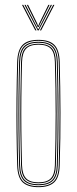

<svg xmlns="http://www.w3.org/2000/svg" viewBox="-20 -770 318 795"><path d="M139.2 5Q95.5 5 74.1 -15Q52.8 -35 51.2 -85Q49.2 -154.5 48.5 -223.4Q47.8 -292.2 48.4 -364.1Q49 -436 51.2 -514Q52.8 -563 73.4 -584Q94 -605 139.2 -605Q184.8 -605 205.2 -584Q225.8 -563 227.2 -514Q230 -410.8 230.4 -305.2Q230.8 -199.8 227.2 -85Q225.8 -35 204.4 -15Q183 5 139.2 5ZM139.2 1Q180.8 1 201.4 -18Q222 -37 223.2 -85.2Q226.8 -202 226.5 -305.8Q226.2 -409.5 223.2 -513.8Q222 -562.2 201.5 -581.6Q181 -601 139.2 -601Q97.8 -601 77.1 -581.6Q56.5 -562.2 55.2 -513.8Q53.2 -444.2 52.5 -375.2Q51.8 -306.2 52.4 -234.6Q53 -163 55.2 -85.2Q56.5 -37 77.1 -18Q97.8 1 139.2 1ZM139.2 -3Q97.8 -3 79.1 -22.1Q60.5 -41.2 59.2 -85.2Q57.2 -159 56.5 -229.2Q55.8 -299.5 56.5 -369.9Q57.2 -440.2 59.2 -513.8Q60.5 -558.5 79.1 -577.8Q97.8 -597 139.2 -597Q180.8 -597 199.4 -577.8Q218 -558.5 219.2 -513.8Q221.2 -444.2 222 -375.2Q222.8 -306.2 222.1 -234.5Q221.5 -162.8 219.2 -85.2Q218 -41.2 199.4 -22.1Q180.8 -3 139.2 -3ZM139.2 -7Q178.8 -7 196.4 -25.1Q214 -43.2 215.2 -85.5Q218.5 -196.2 218.5 -300Q218.5 -403.8 215.2 -513.5Q214 -556 196.4 -574.5Q178.8 -593 139.2 -593Q99.8 -593 82.1 -574.5Q64.5 -556 63.2 -513.5Q61.2 -443.8 60.5 -374.8Q59.8 -305.8 60.4 -234.4Q61 -163 63.2 -85.5Q64.5 -43.2 82.2 -25.1Q100 -7 139.2 -7ZM139.2 -11Q104 -11 86.2 -27.4Q68.5 -43.8 67.2 -85.5Q65.2 -159.5 64.5 -229.8Q63.8 -300 64.5 -370Q65.2 -440 67.2 -513.5Q68.5 -556 86.2 -572.5Q104 -589 139.2 -589Q174.5 -589 192.4 -572.5Q210.2 -556 211.2 -513.5Q214.2 -408.8 214.5 -305.5Q214.8 -202.2 211.2 -85.5Q210.2 -43.8 192.4 -27.4Q174.5 -11 139.2 -11ZM139.2 -15Q174.5 -15 190.4 -31.5Q206.2 -48 207.2 -85.8Q210.5 -197.2 210.5 -299.9Q210.5 -402.5 207.2 -513.5Q206.2 -551.8 190.4 -568.4Q174.5 -585 139.2 -585Q104 -585 88.2 -568.4Q72.5 -551.8 71.2 -513.5Q69.2 -439 68.5 -368.8Q67.8 -298.5 68.5 -228.8Q69.2 -159 71.2 -85.8Q72.5 -48 88.2 -31.5Q104 -15 139.2 -15ZM71.2 -749.8H76.2L131.2 -644H126.2ZM81.2 -749.8H86.2L133.2 -657.8L137.2 -649.5H139.2L143.2 -657.8L190.2 -749.8H195.2L140.2 -644H136.2ZM91.2 -749.8H96.2L133.8 -673.8L137.2 -664H139.2L142.8 -673.8L180.2 -749.8H185.2L145.2 -669.2L140.2 -658.2H136.2L131.2 -669.2ZM200.2 -749.8H205.2L150.2 -644H145.2Z"/></svg>

Font: Big Shoulders Inline Thin
Style: Regular
Weight: 100
Designer: Patric King
Foundry: XO Type Co
Version: Version 2.002